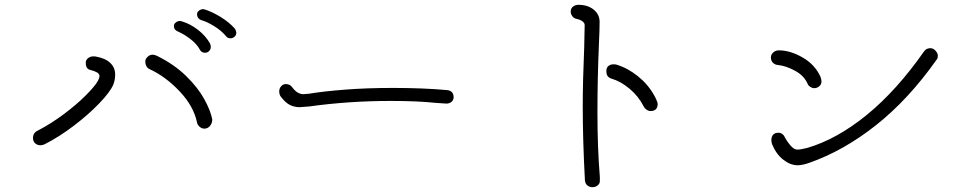

<svg xmlns="http://www.w3.org/2000/svg" viewBox="-20 -781 4040 797"><path d="M798 -272Q784 -340 726 -401.5Q668 -463 601 -494Q592 -498 587.5 -507Q583 -516 583 -525Q583 -536 592.5 -545Q602 -554 613 -554Q622 -554 632 -549Q703 -514 752.5 -465.5Q802 -417 828 -369.5Q854 -322 861 -286V-281Q860 -268 851 -257.5Q842 -247 828 -247Q818 -247 809 -254.5Q800 -262 798 -272ZM117 -208Q117 -230 137 -239Q191 -267 244 -306.5Q297 -346 335 -384Q373 -422 385 -443Q393 -457 393 -466Q392 -475 382.5 -480.5Q373 -486 354 -491Q336 -495 336 -521Q336 -532 345.5 -539.5Q355 -547 367 -547Q376 -547 379 -546Q418 -539 438 -519.5Q458 -500 458 -472Q458 -448 450 -429Q437 -399 392.5 -352.5Q348 -306 287 -259.5Q226 -213 165 -182Q155 -178 148 -178Q135 -178 126 -186Q117 -194 117 -208ZM918 -631Q900 -653 870.5 -671.5Q841 -690 817 -697Q798 -703 798 -723Q798 -730 805 -736Q812 -742 821 -743Q827 -743 829 -742Q861 -732 896 -710.5Q931 -689 955 -662Q959 -657 961 -646Q961 -635 953.5 -628.5Q946 -622 937 -622Q924 -622 918 -631ZM809 -576Q797 -598 771.5 -618Q746 -638 721 -649Q711 -653 706.5 -658.5Q702 -664 702 -674Q702 -682 710 -688Q718 -694 727 -694Q730 -694 739 -691Q771 -681 802 -657Q833 -633 851 -602Q855 -594 855 -587Q855 -576 848 -569Q841 -562 831 -562Q824 -562 818 -565.5Q812 -569 809 -576Z M1147 -378Q1139 -387 1139 -403Q1140 -416 1148 -424Q1156 -432 1166 -432Q1183 -432 1192 -420Q1213 -391 1238 -390L1263 -392Q1323 -402 1413 -409Q1503 -416 1611 -416Q1737 -416 1836 -407Q1863 -404 1863 -377Q1863 -366 1854.5 -358.5Q1846 -351 1833 -351Q1830 -351 1788 -354Q1714 -362 1602 -362Q1428 -362 1263 -339Q1227 -336 1222 -336Q1199 -337 1182 -346Q1165 -355 1147 -378Z M2408 -33Q2399 -200 2399 -338Q2399 -445 2405 -583L2407 -677Q2407 -686 2397 -693Q2387 -700 2372 -703Q2362 -705 2355.5 -714Q2349 -723 2349 -733Q2349 -746 2358.5 -753.5Q2368 -761 2381 -761Q2420 -761 2444.5 -741Q2469 -721 2469 -690Q2469 -659 2466 -594Q2460 -452 2460 -313Q2460 -168 2470 -46V-29Q2470 -19 2461 -11.5Q2452 -4 2439 -4Q2427 -4 2418 -11.5Q2409 -19 2408 -33ZM2652 -339Q2631 -381 2593.5 -412.5Q2556 -444 2517 -455Q2506 -459 2501.5 -466.5Q2497 -474 2497 -487Q2497 -500 2505.5 -507Q2514 -514 2526 -514Q2535 -514 2538 -513Q2585 -499 2627.5 -465Q2670 -431 2695 -386Q2700 -378 2705 -366Q2710 -354 2710 -350Q2710 -320 2680 -320Q2672 -320 2664 -325.5Q2656 -331 2652 -339Z M3185 -182Q3182 -191 3182 -199Q3182 -214 3189.5 -222Q3197 -230 3211 -230Q3220 -230 3227 -225Q3234 -220 3237 -213Q3246 -195 3261 -177.5Q3276 -160 3289 -160Q3298 -160 3310.5 -162.5Q3323 -165 3331 -167Q3454 -203 3578 -304Q3702 -405 3816 -568Q3825 -581 3842 -581Q3854 -581 3863.5 -570.5Q3873 -560 3873 -550Q3873 -538 3867 -532Q3751 -368 3616.5 -261.5Q3482 -155 3339 -105Q3311 -95 3291 -95Q3261 -95 3231.5 -118Q3202 -141 3185 -182ZM3333 -432Q3318 -467 3280 -487.5Q3242 -508 3210 -511Q3197 -512 3188.5 -520.5Q3180 -529 3180 -543Q3180 -554 3189.5 -563Q3199 -572 3213 -572Q3260 -572 3311.5 -542.5Q3363 -513 3386 -462Q3390 -450 3390 -443Q3390 -431 3381 -423Q3372 -415 3360 -415Q3352 -415 3344 -420Q3336 -425 3333 -432Z"/></svg>

Font: Tsukimi Rounded
Style: Regular
Weight: 400
Designer: Takashi Funayama
Foundry: Takashi Funayama
Version: Version 1.032; ttfautohint (v1.8.3)